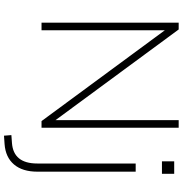

<svg xmlns="http://www.w3.org/2000/svg" viewBox="4 -750 938 987"><g transform="rotate(90 473.5 -256.0)"><path d="M96 0V-705H131L597 -72V-705H636V0H602L135 -634V0ZM809 -619V-682H873V-619ZM677 193 674 155 715 152Q820 144 820 22V-484H862V21Q862 98 825 141.5Q788 185 720 190Z"/></g></svg>

Font: Nunito Sans ExtraLight
Style: Regular
Weight: 200
Designer: Vernon Adams
Foundry: Vernon Adams
Version: Version 3.006; ttfautohint (v1.8.3)